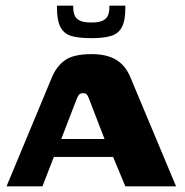

<svg xmlns="http://www.w3.org/2000/svg" viewBox="-20 -654 649 674"><path d="M3 0 162 -382Q178 -421 208 -442.5Q238 -464 302 -464Q355 -464 388 -444Q421 -424 438 -382L598 0H420L377 -103H169L129 0ZM195 -166H347L293 -306Q290 -314 286 -320.5Q282 -327 272 -327Q261 -327 256.5 -320.5Q252 -314 249 -306ZM301 -520Q260 -520 233 -527Q206 -534 193 -557.5Q180 -581 180 -626V-634H237V-628Q237 -614 241.5 -601.5Q246 -589 259.5 -582Q273 -575 300 -575Q328 -575 341.5 -582Q355 -589 359.5 -601Q364 -613 364 -628V-634H420V-626Q420 -581 407.5 -558Q395 -535 368.5 -527.5Q342 -520 301 -520Z"/></svg>

Font: r_Genos
Style: Bold
Weight: 700
Designer: Robert E. Leuschke
Foundry: Robert E. Leuschke
Version: Version 2.000;June 29, 2024;FontCreator 14.0.0.2814 32-bit